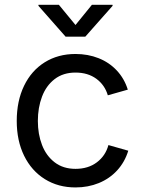

<svg xmlns="http://www.w3.org/2000/svg" viewBox="-20 -781 611 812"><path d="M50.8 -269.5Q50.8 -354 81.8 -418.2Q112.8 -482.4 169.2 -517.6Q225.6 -552.7 299.3 -552.7Q352.1 -552.7 397 -534.9Q441.9 -517.1 473.9 -482.9Q505.9 -448.7 520.5 -401.9L436 -377.9Q423.3 -421.4 387.5 -447.8Q351.6 -474.1 299.3 -474.1Q247.1 -474.1 211.2 -446.5Q175.3 -418.9 157.7 -372.3Q140.1 -325.7 140.1 -269.5Q140.1 -213.9 157.7 -168Q175.3 -122.1 211.2 -94.5Q247.1 -66.9 299.3 -66.9Q353 -66.9 389.6 -94.5Q426.3 -122.1 438.5 -167.5L522.5 -143.6Q507.8 -95.7 475.6 -60.5Q443.4 -25.4 397.9 -6.8Q352.5 11.7 299.3 11.7Q226.1 11.7 169.7 -23.4Q113.3 -58.6 82 -122.3Q50.8 -186 50.8 -269.5ZM299.3 -675.3 368.7 -760.7H456.1V-756.3L340.8 -626H257.3L142.6 -756.3V-760.7H229Z"/></svg>

Font: Inter RS Variable
Style: Regular
Weight: 400
Designer: Rasmus Andersson (customised by Maria Ramos and Noel Pretorius)
Foundry: rsms
Version: Version 3.001;Glyphs 3.2.3 (3260)